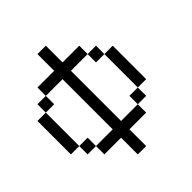

<svg xmlns="http://www.w3.org/2000/svg" viewBox="-260 -1009 1353 1353"><g transform="rotate(-45 416.5 -333.0)"><path d="M0 -166.7V-500H83.3V-166.7ZM750 -166.7H666.7V-500H750ZM166.7 -166.7V-83.3H83.3V-166.7ZM166.7 -83.3H333.3V-583.3H166.7V-666.7H333.3V-833.3H416.7V-666.7H583.3V-583.3H416.7V-83.3H583.3V0H416.7V166.7H333.3V0H166.7ZM166.7 -583.3V-500H83.3V-583.3ZM666.7 -166.7V-83.3H583.3V-166.7ZM666.7 -583.3V-500H583.3V-583.3Z"/></g></svg>

Font: Galmuri11 Regular
Style: Regular
Weight: 400
Designer: Minseo Lee (Quiple)
Version: Version 2.356;hotconv 1.1.0;makeotfexe 2.6.0 DEVELOPMENT